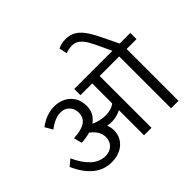

<svg xmlns="http://www.w3.org/2000/svg" viewBox="-214 -1243 1513 1513"><g transform="rotate(-45 542.5 -487.0)"><path d="M1085 -578H975V0H892V-578H674V0H591V-280Q572 -270 543.5 -262Q515 -254 487 -254Q464 -254 439 -259Q452 -227 452 -194Q452 -148 428.5 -110Q405 -72 362 -50.5Q319 -29 262 -29Q93 -29 0 -238L52 -282Q91 -195 143.5 -147Q196 -99 261 -98Q310 -99 339.5 -127.5Q369 -156 369 -201Q369 -237 351.5 -266Q334 -295 300 -321Q254 -308 202 -305L184 -374Q271 -378 312.5 -406.5Q354 -435 354 -491Q354 -534 326 -563.5Q298 -593 253 -593Q189 -593 118 -537L81 -600Q162 -662 252 -662Q301 -662 343 -641.5Q385 -621 410.5 -580.5Q436 -540 436 -482Q436 -400 367 -352Q390 -341 423.5 -332.5Q457 -324 487 -324Q551 -324 591 -355V-578H460V-647H885L849 -725Q820 -789 798.5 -825.5Q777 -862 751 -882Q725 -902 691 -902Q652 -902 618 -888L603 -954Q641 -974 690 -974Q741 -974 779 -949.5Q817 -925 849 -876Q881 -827 921 -741L966 -647H1085Z"/></g></svg>

Font: Martel Sans
Style: Regular
Weight: 400
Designer: Dan Reynolds and Mathieu Réguer
Foundry: Dan Reynolds and Mathieu Réguer
Version: Version 1.002; ttfautohint (v1.1) -l 5 -r 5 -G 72 -x 0 -D la